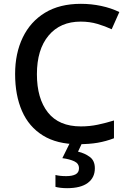

<svg xmlns="http://www.w3.org/2000/svg" viewBox="-20 -744 675 1004"><path d="M402 -631Q295 -631 234 -558Q173 -485 173 -356Q173 -229 230.5 -156Q288 -83 403 -83Q449 -83 491.5 -92Q534 -101 576 -114V-21Q534 -5 490.5 2.5Q447 10 388 10Q278 10 204.5 -35.5Q131 -81 95 -163.5Q59 -246 59 -357Q59 -465 99 -548Q139 -631 215.5 -677.5Q292 -724 403 -724Q457 -724 509 -713Q561 -702 604 -681L564 -591Q530 -607 489.5 -619Q449 -631 402 -631ZM476 136Q476 185 439 212.5Q402 240 331 240Q312 240 296 238Q280 236 270 233V171Q293 177 326 177Q358 177 375.5 167.5Q393 158 393 136Q393 111 368.5 99.5Q344 88 306 83L347 0H411L388 49Q423 57 449.5 76.5Q476 96 476 136Z"/></svg>

Font: Noto Sans Myanmar UI Medium
Style: Regular
Weight: 500
Designer: Monotype Design Team
Foundry: Monotype Imaging Inc.
Version: Version 2.103; ttfautohint (v1.8.4.7-5d5b)